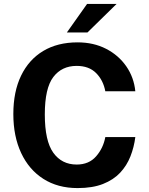

<svg xmlns="http://www.w3.org/2000/svg" viewBox="-20 -949 758 979"><path d="M375.5 -733Q457 -733 520.8 -700.2Q584.5 -667.5 623.8 -611Q663 -554.5 670 -483.5H517Q506.5 -540 470 -576.5Q433.5 -613 371 -613Q295 -613 251.8 -556.2Q208.5 -499.5 208.5 -365.5Q208.5 -230.5 251.8 -170.2Q295 -110 371 -110Q433.5 -110 470 -151.8Q506.5 -193.5 517 -250H670Q663.5 -198.5 645 -151.5Q626.5 -104.5 592.5 -68.2Q558.5 -32 505.2 -11Q452 10 375.5 10Q274.5 10 201 -37Q127.5 -84 87.8 -169Q48 -254 48 -367.5Q48 -481.5 87.5 -563.2Q127 -645 200.2 -689Q273.5 -733 375.5 -733ZM424 -929H574.5L426 -783.5H321Z"/></svg>

Font: Public Sans
Style: Bold
Weight: 700
Designer: The Public Sans project authors (U.S. Web Design System). Libre Franklin designed by Pablo Impallari and Rodrigo Fuenzal
Version: Version 1.008; ttfautohint (v1.8.1) -l 8 -r 50 -G 200 -x 14 